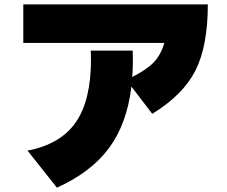

<svg xmlns="http://www.w3.org/2000/svg" viewBox="-20 -784 1040 881"><path d="M86.9 -586.9V-763.7H933.6Q933.6 -573.2 877 -460.9Q820.3 -348.6 678.7 -261.7L583 -386.7Q562.5 -215.8 480 -104.5Q397.5 6.8 241.2 77.1L106.4 -92.8Q257.8 -122.1 327.6 -222.7Q397.5 -323.2 397.5 -511.7L396.5 -551.8H588.9L589.8 -513.7Q589.8 -470.7 586.9 -430.7Q655.3 -465.8 686.5 -499Q717.8 -532.2 734.4 -586.9Z"/></svg>

Font: GenEi M Gothic v2 Black
Style: Regular
Weight: 900
Version: Version 2.0